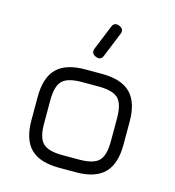

<svg xmlns="http://www.w3.org/2000/svg" viewBox="-108 -819 829 911"><g transform="rotate(15 306.0 -364.0)"><path d="M297 -554Q271 -565 282 -591L330 -709Q340 -736 367 -725Q393 -714 382 -688L334 -570Q325 -543 297 -554ZM265 0Q170 0 125 -44.5Q80 -89 80 -184V-298Q80 -394 125 -438.5Q170 -483 265 -483H347Q442 -483 487 -438Q532 -393 532 -298V-185Q532 -90 487 -45Q442 0 347 0ZM142 -184Q142 -115 168.5 -88.5Q195 -62 265 -62H347Q417 -62 443.5 -88.5Q470 -115 470 -185V-298Q470 -368 443.5 -394.5Q417 -421 347 -421H265Q195 -421 168.5 -394.5Q142 -368 142 -298Z"/></g></svg>

Font: Jura Medium
Style: Regular
Weight: 500
Designer: Daniel Johnson, Alexei Vanyashin
Foundry: Daniel Johnson
Version: Version 5.103